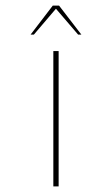

<svg xmlns="http://www.w3.org/2000/svg" viewBox="-20 -669 312 689"><path d="M171.4 0V-485.8H190.4V0ZM180.7 -637.7 101.6 -544.9H89.8L169.4 -648.9H191.9L272 -544.9H260.3Z"/></svg>

Font: Fortheenas_01
Style: Regular
Weight: 100
Designer: Situjuh Nazara
Version: Version 1.10 September 8, 2014